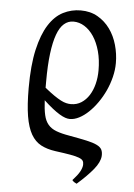

<svg xmlns="http://www.w3.org/2000/svg" viewBox="-53 -510 580 829"><g transform="rotate(5 236.5 -95.5)"><path d="M141.1 -123Q164.6 -104 181.6 -92.3Q198.7 -80.6 211.9 -73.7Q225.1 -66.9 235.6 -64.5Q246.1 -62 255.9 -62Q281.2 -62 301 -74.7Q320.8 -87.4 334.5 -108.9Q348.1 -130.4 355.2 -158.4Q362.3 -186.5 362.3 -217.3Q362.3 -263.2 352.1 -300.3Q341.8 -337.4 324.5 -363.5Q307.1 -389.6 284.4 -403.8Q261.7 -418 236.3 -418Q213.4 -418 195.6 -402.6Q177.7 -387.2 165.8 -354.5Q153.8 -321.8 147.5 -271.2Q141.1 -220.7 141.1 -149.9ZM256.8 2.4Q248 2.4 237.1 -1.2Q226.1 -4.9 212.2 -13.2Q198.2 -21.5 180.9 -35.2Q163.6 -48.8 142.1 -68.8Q144 -29.8 149.7 -4.9Q155.3 20 168.5 35.6Q181.6 51.3 204.1 59.8Q226.6 68.4 261.2 74.2Q307.6 82.5 336.7 88.9Q365.7 95.2 382.1 103.3Q398.4 111.3 403.8 122.3Q409.2 133.3 408.2 149.9Q406.2 176.3 380.4 208Q354.5 239.7 310.5 278.3Q302.7 274.4 299.3 272.2Q295.9 270 291 264.2Q313 240.2 321.8 224.1Q330.6 208 331.5 194.8Q332 184.1 327.9 177.2Q323.7 170.4 310.5 165.3Q297.4 160.2 272.7 155.8Q248 151.4 207 146Q170.9 141.1 144.5 127.2Q118.2 113.3 101.3 84Q84.5 54.7 76.4 6.3Q68.4 -42 68.4 -115.7Q68.4 -214.4 83.7 -282Q99.1 -349.6 125.5 -391.1Q151.9 -432.6 187.5 -450.7Q223.1 -468.8 263.7 -468.8Q305.7 -468.8 337.4 -450.4Q369.1 -432.1 390.6 -402.3Q412.1 -372.6 423.1 -334Q434.1 -295.4 434.1 -255.4Q434.1 -225.6 426.5 -194.8Q418.9 -164.1 405.8 -135.5Q392.6 -106.9 375 -81.8Q357.4 -56.6 337.6 -37.8Q317.9 -19 297.1 -8.3Q276.4 2.4 256.8 2.4Z"/></g></svg>

Font: Gentium Unicode
Style: Regular
Weight: 400
Version: Version 1.009